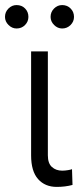

<svg xmlns="http://www.w3.org/2000/svg" viewBox="-54 -734 313 761"><path d="M135.7 -530.3V-118.2Q135.7 -86.4 151.9 -72Q168 -57.6 192.4 -57.6Q203.6 -57.6 215.3 -59.6Q227.1 -61.5 231.4 -63.5L233.4 -1Q204.6 6.8 170.9 6.8Q124.5 6.8 96.9 -24.2Q69.3 -55.2 69.3 -118.2V-530.3ZM-34.2 -667Q-34.2 -686.5 -20.5 -700.2Q-6.8 -713.9 11.7 -713.9Q32.2 -713.9 45.4 -700.4Q58.6 -687 58.6 -667Q58.6 -648.4 45.2 -634.8Q31.7 -621.1 11.7 -621.1Q-6.3 -621.1 -20.3 -635Q-34.2 -648.9 -34.2 -667ZM146.5 -667Q146.5 -686.5 160.2 -700.2Q173.8 -713.9 192.4 -713.9Q212.4 -713.9 225.8 -700.4Q239.3 -687 239.3 -667Q239.3 -648.4 225.6 -634.8Q211.9 -621.1 192.4 -621.1Q174.3 -621.1 160.4 -635Q146.5 -648.9 146.5 -667Z"/></svg>

Font: Pretendard JP Light
Style: Regular
Weight: 300
Designer: Base glyphs from Inter by Rasmus Andersson; Hangeul glyphs from Noto Sans CJK(Source Han Sans) by Jang Soo-young and Kan
Foundry: Kil Hyung-jin
Version: Version 1.309